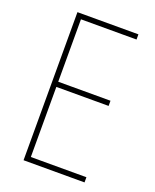

<svg xmlns="http://www.w3.org/2000/svg" viewBox="-135 -792 701 870"><g transform="rotate(20 216.0 -357.0)"><path d="M380 0V-25H112V-363H364V-388H112V-689H380V-714H86V0Z"/></g></svg>

Font: Noto Sans Devanagari Condensed Thin
Style: Regular
Weight: 100
Width: 3
Designer: Jelle Bosma - Monotype Design Team
Foundry: Monotype Imaging Inc.
Version: Version 2.004